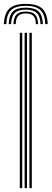

<svg xmlns="http://www.w3.org/2000/svg" viewBox="-38 -969 266 989"><path d="M113.5 0V-800H125.8V0ZM64 0V-800H76.5V0ZM88.8 0V-800H101V0ZM94.8 -949Q36.5 -949 10.4 -924.8Q-15.8 -900.5 -18 -844.8H-5.5Q-3.8 -895.2 19.6 -917.1Q43 -939 94.8 -939Q146.8 -939 170.1 -917.1Q193.5 -895.2 195.2 -844.8H207.8Q205.5 -900.5 179.4 -924.8Q153.2 -949 94.8 -949ZM94.8 -929.5Q49.2 -929.5 28.8 -909.8Q8.2 -890 6.8 -844.8H19Q20.5 -884.8 38 -902Q55.5 -919.2 94.8 -919.2Q134 -919.2 151.6 -902Q169.2 -884.8 170.8 -844.8H183Q181.2 -890 160.9 -909.8Q140.5 -929.5 94.8 -929.5ZM94.8 -909.5Q62.2 -909.5 47.4 -894.5Q32.5 -879.5 31.2 -844.8H43Q43.5 -874.2 55.9 -887Q68.2 -899.8 94.8 -899.8Q121.8 -899.8 134 -887Q146.2 -874.2 146.8 -844.8H158.2Q157 -879.5 142.2 -894.5Q127.5 -909.5 94.8 -909.5Z"/></svg>

Font: Big Shoulders Inline Text Light
Style: Regular
Weight: 300
Designer: Patric King
Foundry: XO Type Co
Version: Version 1.000